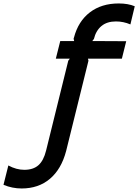

<svg xmlns="http://www.w3.org/2000/svg" viewBox="-229 -865 792 1100"><path d="M162.1 -517.1 170.9 -528.8H90.8L116.2 -629.9H195.8L192.9 -642.1Q192.9 -647.9 194.8 -649.9Q219.2 -743.2 285.9 -794.2Q352.5 -845.2 451.2 -845.2Q504.9 -845.2 543 -829.1L518.1 -725.1Q478 -742.2 435.1 -742.2Q384.3 -742.2 352.5 -716.1Q320.8 -689.9 309.1 -642.1L299.8 -629.9L494.1 -628.9L469.2 -528.8H274.9L277.8 -517.1L149.9 0Q122.6 104 57.1 159.4Q-8.3 214.8 -105 214.8Q-158.7 214.8 -209 193.8L-181.2 83Q-135.3 107.9 -89.8 107.9Q-38.6 107.9 -8.8 81.5Q21 55.2 35.2 -2.9Z"/></svg>

Font: Sinkin Sans 500 Medium Italic
Style: Regular
Weight: 500
Italic angle: -112°
Designer: Keith Bates
Foundry: K-Type
Version: Sinkin Sans (version 1.0)  by Keith Bates   •   © 2014   www